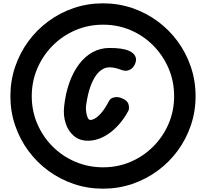

<svg xmlns="http://www.w3.org/2000/svg" viewBox="-20 -1021 1196 1155"><path d="M599.5 114Q507.5 114 424.2 85.8Q341 57.5 271.2 6.5Q201.5 -44.5 150.2 -114.2Q99 -184 70.8 -267.2Q42.5 -350.5 42.5 -442.5Q42.5 -535 70.8 -618.5Q99 -702 150.2 -772Q201.5 -842 271.2 -893.2Q341 -944.5 424.2 -972.8Q507.5 -1001 599.5 -1001Q691.5 -1001 774.8 -972.8Q858 -944.5 927.8 -893.2Q997.5 -842 1048.8 -772Q1100 -702 1128.2 -618.5Q1156.5 -535 1156.5 -442.5Q1156.5 -350.5 1128.2 -267.2Q1100 -184 1048.8 -114.2Q997.5 -44.5 927.8 6.5Q858 57.5 774.8 85.8Q691.5 114 599.5 114ZM600.5 -14.5Q689 -14.5 766.2 -47.8Q843.5 -81 902.2 -140Q961 -199 994.2 -276.5Q1027.5 -354 1027.5 -442.5Q1027.5 -531 994.5 -608.8Q961.5 -686.5 903 -746Q844.5 -805.5 767 -839Q689.5 -872.5 600.5 -872.5Q510.5 -872.5 432.5 -838.8Q354.5 -805 295.8 -745.5Q237 -686 204 -608.2Q171 -530.5 171 -442.5Q171 -353.5 204.5 -275.8Q238 -198 297 -139.2Q356 -80.5 433.8 -47.5Q511.5 -14.5 600.5 -14.5ZM509 -174.5Q458.5 -174.5 424.2 -203.5Q390 -232.5 374.8 -280Q359.5 -327.5 366 -382.5Q374.5 -461 397.8 -525.2Q421 -589.5 456.5 -636Q492 -682.5 538.2 -707.5Q584.5 -732.5 639 -732.5Q677 -732.5 706 -728.5Q735 -724.5 758 -714.5Q767 -711 779.2 -701Q791.5 -691 796.8 -674.2Q802 -657.5 790.5 -632.5Q779 -608.5 757 -599.5Q735 -590.5 710 -600.5Q690 -608.5 672.5 -612.2Q655 -616 639 -616Q611.5 -616 588.2 -599Q565 -582 546.8 -550.5Q528.5 -519 516 -475.5Q503.5 -432 497 -379Q496 -363.5 498.8 -345Q501.5 -326.5 507.8 -313Q514 -299.5 523.5 -299.5Q548 -299.5 578.5 -330Q609 -360.5 636.5 -415Q645 -431 669.5 -435.8Q694 -440.5 722 -426Q750 -412.5 754.2 -389Q758.5 -365.5 752 -354Q707 -271 642 -222.8Q577 -174.5 509 -174.5Z"/></svg>

Font: Edu AU VIC WA NT Hand
Style: Bold
Weight: 700
Version: Version 1.001